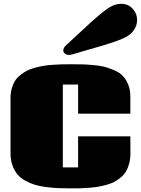

<svg xmlns="http://www.w3.org/2000/svg" viewBox="-20 -991 752 1025"><path d="M36.1 0ZM334.5 -751Q351.6 -766.6 395.5 -807.4Q439.5 -848.1 463.6 -870.4Q487.8 -892.6 518.3 -917.7Q548.8 -942.9 565.9 -952.6Q597.2 -970.7 627 -970.7Q663.6 -970.7 687.7 -945.1Q711.9 -919.4 711.9 -883.8Q711.9 -858.4 697.8 -835Q683.6 -811.5 655.3 -794.9Q637.7 -784.7 600.6 -771.5Q563.5 -758.3 530 -748.3Q496.6 -738.3 442.9 -723.1Q389.2 -708 364.3 -700.2Q357.4 -697.8 348.6 -697.8Q335.4 -697.8 326.7 -704.6Q317.9 -711.4 317.9 -721.7Q317.9 -736.3 334.5 -751ZM675.8 -263.2 676.3 -171.9Q676.3 -143.1 669.9 -118.9Q663.6 -94.7 653.3 -76.9Q643.1 -59.1 626.2 -44.9Q609.4 -30.8 592 -21.2Q574.7 -11.7 550.5 -4.9Q526.4 2 505.4 5.6Q484.4 9.3 456.3 11.5Q428.2 13.7 407 14.2Q385.7 14.6 356.9 14.6Q319.8 14.6 291.3 13.4Q262.7 12.2 227.8 7.8Q192.9 3.4 167 -4.4Q141.1 -12.2 115.2 -26.4Q89.4 -40.5 73 -60.1Q56.6 -79.6 46.4 -108.4Q36.1 -137.2 36.1 -173.3V-466.3Q36.1 -494.6 42.7 -518.3Q49.3 -542 60.1 -559.3Q70.8 -576.7 88.4 -590.3Q106 -604 123.5 -613.3Q141.1 -622.6 165.8 -629.2Q190.4 -635.7 211.7 -639.4Q232.9 -643.1 261.2 -645Q289.6 -647 310.5 -647.5Q331.5 -647.9 359.9 -647.9Q396.5 -647.9 417.5 -647.5Q438.5 -647 476.3 -643.8Q514.2 -640.6 537.4 -634.5Q560.5 -628.4 589.8 -616Q619.1 -603.5 635.7 -585.7Q652.3 -567.9 664.1 -540.3Q675.8 -512.7 675.8 -477.5V-384.3H397V-539.6H315.4V-97.2H397V-263.2Z"/></svg>

Font: Coda ExtraBold
Style: Regular
Weight: 800
Version: Version 2.001; ttfautohint (v0.8) -r 50 -G 200 -x